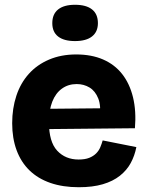

<svg xmlns="http://www.w3.org/2000/svg" viewBox="-20 -770 621 804"><path d="M310 14Q243 14 191 -4Q139 -22 103.5 -56.5Q68 -91 49.5 -141Q31 -191 31 -254Q31 -316 48.5 -369Q66 -422 100.5 -460.5Q135 -499 185.5 -520.5Q236 -542 299 -542Q363 -542 411.5 -521Q460 -500 491.5 -460Q523 -420 537 -362.5Q551 -305 545 -233L136 -229V-314L450 -317L397 -276Q404 -326 391.5 -357.5Q379 -389 355 -403.5Q331 -418 301 -418Q266 -418 239.5 -399Q213 -380 199 -344.5Q185 -309 185 -258Q185 -176 219.5 -139Q254 -102 309 -102Q336 -102 353.5 -109Q371 -116 382.5 -127.5Q394 -139 400 -153.5Q406 -168 410 -182L551 -154Q544 -118 527.5 -87.5Q511 -57 482 -34Q453 -11 410.5 1.5Q368 14 310 14ZM294 -598Q248 -598 223.5 -617Q199 -636 199 -673Q199 -711 223.5 -730.5Q248 -750 294 -750Q341 -750 365.5 -730.5Q390 -711 390 -673Q390 -637 365.5 -617.5Q341 -598 294 -598Z"/></svg>

Font: Bricolage Grotesque 24pt ExtraBold
Style: Regular
Weight: 800
Designer: Mathieu Triay
Foundry: Atelier Triay
Version: Version 1.001;gftools[0.9.33.dev8+g029e19f]